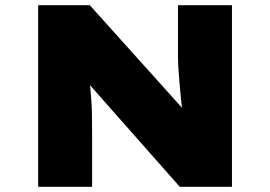

<svg xmlns="http://www.w3.org/2000/svg" viewBox="-20 -720 1041 740"><path d="M127 0V-700H326L726 -255L686 -269Q680 -312 677 -344.5Q674 -377 671.5 -404.5Q669 -432 667.5 -457Q666 -482 666 -509Q666 -536 666 -570V-700H874V0H673L240 -490L315 -466Q319 -443 322.5 -423Q326 -403 328 -381.5Q330 -360 332 -334Q334 -308 334.5 -273Q335 -238 335 -191V0Z"/></svg>

Font: Lexend Giga Black
Style: Regular
Weight: 900
Designer: Bonnie Shaver-Troup, Thomas Jockin
Foundry: Lexend
Version: Version 1.007